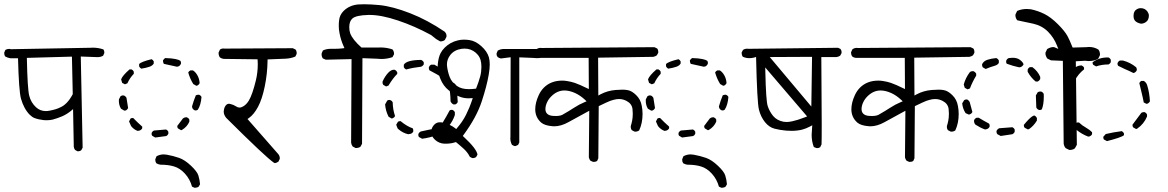

<svg xmlns="http://www.w3.org/2000/svg" viewBox="-21 -777 5541 911"><path d="M348.1 -59.1Q358.4 -59.1 364.7 -64.5L371.1 -76.2L362.3 -508.8Q434.1 -505.9 441.9 -505.9Q457 -505.9 468.3 -512.7L473.6 -524.4Q474.1 -526.4 474.1 -527.8Q474.1 -536.6 469.7 -542.5Q445.8 -550.8 419.9 -550.8Q417.5 -550.8 405.8 -550.3L28.8 -543.5L27.3 -544.9Q24.9 -544.9 21.5 -544.9Q12.2 -544.9 4.4 -540L-1 -527.3Q-1 -526.9 -1 -525.9Q-1 -515.6 3.4 -509.3Q15.1 -502.4 28.3 -500.5H64.5Q68.4 -345.7 78.6 -308.6Q92.3 -260.7 120.1 -232.4Q132.3 -220.7 143.1 -216.8Q163.1 -209.5 187 -207Q193.4 -206.5 200.2 -206.5Q215.8 -206.5 228.5 -209.5Q252 -215.8 273.2 -224.9Q294.4 -233.9 314.5 -250L325.7 -259.3L329.1 -80.6Q330.1 -71.8 335.4 -65.4L347.2 -59.1Q347.7 -59.1 348.1 -59.1ZM196.3 -250Q169.4 -250 149.9 -268.1Q126 -290 117.7 -322.8Q109.4 -355.5 106.4 -502.4L320.3 -508.3L324.2 -330.1Q309.6 -303.2 294.9 -288.6Q280.3 -273.9 265.1 -267.6Q246.6 -257.8 212.4 -251.5Q204.1 -250 196.3 -250Z M901.4 113.8Q902.3 113.8 904.3 113.8Q906.2 113.8 909.7 113.3Q917 112.3 921.9 108.4L928.2 97.2Q926.3 75.7 920.4 56.2Q914.6 37.1 885.7 9.8Q856.4 -18.1 829.1 -27.8Q800.8 -37.6 770.5 -43Q763.2 -44.4 755.9 -44.4Q737.8 -44.4 721.7 -35.6L716.3 -22.5Q715.8 -20.5 715.8 -18.6Q715.8 -9.3 720.7 -2.4Q729.5 2.9 739.7 4.4Q777.8 4.4 804.7 12.7Q833 21 856.7 47.1Q880.4 73.2 890.1 108.4ZM777.8 -151.9Q774.4 -159.2 767.1 -162.6L710 -157.7Q702.1 -154.3 698.7 -146.5Q698.2 -144.5 698.2 -142.1Q698.2 -136.7 701.2 -132.8L715.3 -124.5L766.6 -131.3Q770.5 -132.8 773.4 -135.7L777.8 -142.1ZM610.4 -217.3Q603 -217.3 598.6 -214.8L591.3 -200.7L601.1 -178.7Q614.3 -162.1 632.3 -155.8L641.6 -157.7Q650.4 -161.1 653.8 -168.5V-176.3Q630.9 -196.3 610.8 -217.3Q610.8 -217.3 610.4 -217.3ZM862.8 -220.7Q854.5 -220.7 847.2 -215.3L820.3 -179.7Q820.3 -178.2 820.3 -177.2Q820.3 -171.4 823.2 -168L837.9 -159.2L841.8 -160.2Q866.7 -174.8 877.4 -199.7V-209.5Q874 -216.8 866.2 -220.2Q864.7 -220.7 862.8 -220.7ZM567.4 -323.7Q565.4 -324.2 564 -324.2Q562.5 -324.2 561 -324.2Q556.2 -323.7 551.3 -320.8L543.5 -306.2Q543 -302.2 543 -298.8Q543 -277.8 553.2 -261.2L568.8 -252L575.7 -252.9Q583 -256.3 586.9 -264.2Q582.5 -293.9 579.1 -313L574.7 -318.8Q571.8 -321.8 567.4 -323.7ZM903.3 -253.4Q905.3 -252.9 907.2 -252.9Q913.1 -252.9 917.5 -256.3Q932.1 -278.3 935.1 -316.9Q931.6 -324.2 923.8 -327.6Q922.9 -327.6 921.9 -327.6Q914.1 -327.6 908.2 -324.7Q897.5 -298.8 890.1 -272L891.6 -264.6Q895.5 -256.8 903.3 -253.4ZM896 -378.4 910.2 -370.1 915.5 -371.1Q922.4 -374.5 926.3 -382.3Q924.8 -403.8 915.5 -419.9Q906.2 -436 894.5 -442.9H882.3Q878.9 -440.9 876 -438.5L872.1 -433.1Q880.4 -403.3 896 -378.4ZM593.8 -447.8Q560.1 -418.5 553.7 -400.4L558.6 -383.8L571.8 -377L583.5 -381.8Q594.2 -406.2 613.8 -426.8V-437L609.4 -443.4Q606.4 -445.8 603 -447.8ZM708.5 -485.8Q705.1 -492.7 698.2 -496.1Q649.4 -484.4 639.2 -473.1V-461.9Q643.1 -454.6 649.4 -451.2Q671.9 -454.6 688.5 -460.4Q702.6 -465.3 708.5 -475.6ZM837.4 -474.6Q837.9 -476.6 837.9 -478.5Q837.9 -484.4 834.5 -488.8Q828.1 -493.2 811.8 -496.8Q795.4 -500.5 763.2 -501.5Q756.3 -498 752.4 -490.2Q752.4 -489.7 752.4 -487.3Q752.4 -484.9 753.4 -481.2Q754.4 -477.5 756.3 -474.1Q787.1 -466.8 818.4 -460.4L825.7 -461.9Q834 -465.8 837.4 -474.6Z M1306.6 -25.9Q1306.6 -37.1 1299.3 -45.9L1153.3 -212.4L1159.7 -216.8Q1183.6 -233.4 1203.1 -269.8Q1222.7 -306.2 1235.1 -366.5Q1247.6 -426.8 1248.5 -488.3V-495.1L1333 -498.5Q1359.4 -499.5 1380.4 -508.8L1386.2 -520.5Q1386.7 -522.5 1386.7 -524.4Q1386.7 -535.2 1381.3 -542L1368.2 -548.3L1044.4 -546.4Q1041.5 -546.9 1039.1 -546.9Q1029.3 -546.9 1022.5 -541.5L1016.1 -527.3Q1016.1 -526.9 1016.1 -525.9Q1016.1 -514.2 1022 -504.9Q1029.8 -499 1039.6 -497.6L1201.2 -495.6Q1202.1 -481 1202.1 -473.1Q1202.1 -433.6 1193.4 -397Q1176.8 -328.1 1159.7 -299.8Q1148.4 -281.2 1133.3 -272.5Q1124 -266.6 1115.2 -266.6Q1106.9 -266.6 1099.6 -272Q1086.9 -280.3 1071.8 -283.7Q1068.8 -284.7 1065.9 -284.7Q1057.6 -284.7 1052.2 -278.8Q1043 -270 1041 -252Q1040.5 -250 1040.5 -247.6Q1040.5 -232.4 1052.2 -217.8Q1240.7 -30.3 1278.8 -4.9L1283.2 -2.9Q1292 -4.4 1299.8 -9.8L1306.2 -22.5Q1306.6 -24.4 1306.6 -25.9Z M1564.9 -545.4H1547.9Q1527.8 -545.4 1511.2 -537.6L1505.4 -524.4Q1504.9 -522.5 1504.9 -519Q1504.9 -508.8 1510.7 -500L1524.9 -493.7L1647 -496.6L1645 -100.1Q1646.5 -89.4 1652.3 -82L1666 -74.7Q1667 -74.7 1670.7 -74.7Q1674.3 -74.7 1679.7 -76.2Q1685.1 -77.6 1689.5 -81.1L1696.8 -94.7L1698.7 -501L1765.6 -498.5Q1776.9 -497.1 1787.6 -497.1Q1816.4 -497.1 1841.3 -505.9L1848.1 -518.6Q1848.6 -520.5 1848.6 -522Q1848.6 -533.7 1841.3 -542.5Q1814 -551.8 1784.7 -551.8Q1777.3 -551.8 1770 -551.3H1769.5H1694.3Q1651.4 -589.4 1640.6 -619.1Q1636.2 -631.3 1636.2 -647.9Q1636.2 -675.8 1650.9 -689Q1668 -704.6 1727.1 -706.1Q1730 -706.1 1732.9 -706.1Q1788.6 -706.1 1867.4 -679.7Q1946.3 -653.3 2024.4 -610.8L2048.3 -591.8L2067.4 -580.6Q2067.9 -580.6 2068.4 -580.6Q2081.5 -580.6 2089.8 -587.4L2097.2 -602.1Q2097.7 -604 2097.7 -606Q2097.7 -617.7 2089.8 -625.5L2088.4 -627Q2007.3 -682.1 1924.6 -714.4Q1841.8 -746.6 1779.3 -752.9Q1737.8 -756.8 1707.5 -756.8Q1691.4 -756.8 1678.2 -755.9Q1636.7 -752 1609.4 -725.1Q1590.3 -706.1 1587.9 -680.2Q1586.4 -668.9 1586.4 -653.3Q1586.4 -637.7 1589.8 -620.6Q1595.7 -587.9 1609.4 -557.6L1613.3 -548.8L1603.5 -547.4Q1584.5 -545.4 1564.9 -545.4ZM2060.1 -156.7Q2056.6 -164.1 2049.3 -168Q2012.2 -161.6 1976.1 -153.3Q1967.8 -149.4 1964.4 -141.6Q1963.9 -139.6 1963.9 -138.2Q1963.9 -136.7 1963.9 -134.8Q1964.4 -130.4 1966.8 -127L1981.9 -118.7Q2017.6 -123.5 2048.3 -134.8Q2056.2 -138.2 2060.1 -147ZM1939.9 -153.3Q1939.9 -154.3 1939.9 -155Q1939.9 -155.8 1939.9 -157Q1939.9 -158.2 1939.7 -159.9Q1939.5 -161.6 1939.5 -162.6Q1938.5 -165.5 1937.5 -168Q1909.2 -177.7 1879.9 -202.1Q1878.4 -202.1 1877 -202.1Q1870.6 -202.1 1867.2 -199.2L1858.9 -185.1L1865.7 -167.5L1871.1 -162.6Q1890.6 -146 1915.5 -140.1L1927.7 -142.1Q1936.5 -145.5 1939.9 -153.3ZM2122.1 -255.9Q2116.2 -255.9 2112.3 -252.9Q2097.2 -224.1 2079.1 -194.8Q2079.1 -192.9 2079.1 -191.4Q2079.1 -185.1 2082 -181.6L2096.2 -173.3L2107.9 -177.7Q2127.9 -203.1 2137.2 -231.4V-244.6Q2133.8 -252 2126 -255.4Q2124 -255.9 2122.1 -255.9ZM1830.1 -302.2Q1828.1 -302.7 1827.1 -302.7Q1826.2 -302.7 1825.7 -302.7Q1825.2 -302.7 1824.2 -302.5Q1823.2 -302.2 1822.3 -302.2Q1821.3 -302.2 1820.6 -302Q1819.8 -301.8 1819.3 -301.3Q1817.4 -300.8 1816.4 -299.8L1806.2 -281.7Q1808.6 -250.5 1822.8 -223.1L1836.9 -214.8L1842.3 -215.8Q1849.6 -219.2 1853.5 -226.1Q1842.8 -257.3 1842.3 -291.5L1838.4 -297.4Q1835 -300.3 1830.1 -302.2ZM2118.2 -385.3Q2110.8 -381.3 2107.4 -374.5Q2116.7 -336.9 2116.7 -296.4Q2120.6 -287.1 2129.9 -281.7H2140.1Q2147.5 -285.2 2150.9 -292.5L2146 -365.7Q2142.1 -378.4 2128.9 -385.3ZM1849.1 -446.3Q1835 -446.3 1821.8 -432.6Q1805.2 -415 1794.4 -390.6Q1793.9 -388.7 1793.9 -386.7Q1793.9 -379.9 1797.4 -374.5L1811 -366.7L1822.3 -371.1Q1844.2 -407.2 1863.8 -426.3V-434.1Q1861.8 -438 1858.9 -441.4L1852.1 -445.8Q1850.6 -446.3 1849.1 -446.3ZM2105.5 -420.9Q2105.5 -428.7 2102.1 -434.1L2040 -470.2H2024.9Q2017.6 -466.8 2014.2 -459Q2013.7 -457 2013.7 -455.1Q2013.7 -448.2 2016.6 -443.4Q2052.2 -425.3 2084 -404.8H2094.2Q2101.6 -408.2 2105 -416Q2105.5 -418.5 2105.5 -420.9ZM1989.7 -481.4Q1985.4 -489.3 1977.1 -492.7Q1942.9 -492.7 1920.4 -486.3Q1900.9 -480.5 1895 -469.7V-458Q1898.9 -450.7 1905.8 -447.3Q1939.9 -456.5 1976.6 -460.4Q1985.4 -463.9 1989.7 -471.7Z M2221.2 -26.9Q2231.9 -26.9 2238.3 -32.2L2244.6 -43.5Q2240.2 -71.3 2179.7 -127.4L2174.8 -131.8L2178.7 -137.2Q2239.7 -220.2 2264.2 -294.2Q2288.6 -368.2 2297.9 -422.9Q2302.7 -450.2 2302.7 -470.7Q2302.7 -491.2 2298.8 -504.9Q2290.5 -533.2 2262.7 -558.1Q2234.9 -583 2206.1 -586.9Q2193.8 -588.9 2179.7 -588.9Q2165.5 -588.9 2151.4 -585.4Q2115.2 -577.1 2088.9 -550.8Q2077.1 -539.1 2069.8 -525.4Q2059.1 -504.9 2056.2 -472.2Q2055.7 -466.8 2055.7 -458.5Q2055.7 -450.2 2058.1 -436Q2060.5 -421.9 2067.9 -404.3Q2082 -368.7 2108.6 -348.1Q2135.3 -327.6 2159.7 -318.4Q2179.7 -310.5 2202.1 -310.5Q2207 -310.5 2222.2 -311.5Q2212.9 -283.7 2205.8 -266.6Q2198.7 -249.5 2190.4 -232.9Q2174.3 -200.2 2147.9 -169.9L2143.6 -164.6L2138.2 -168.9Q2118.7 -184.6 2086.9 -193.8Q2075.7 -196.8 2067.4 -196.8Q2059.1 -196.8 2053.2 -194.8Q2046.4 -192.4 2040 -186Q2026.4 -172.4 2024.9 -153.3Q2024.9 -151.4 2024.9 -149.9Q2024.9 -131.3 2042 -114.7Q2061.5 -96.2 2087.9 -95.2Q2090.8 -95.2 2095.2 -95.2Q2099.6 -95.2 2106.9 -95.7Q2123 -96.7 2138.2 -101.6L2142.1 -103Q2164.1 -85.4 2181.2 -69.3Q2198.2 -53.2 2208.5 -32.7L2219.7 -26.9Q2220.2 -26.9 2221.2 -26.9ZM2442.9 -504.9 2504.9 -502.4Q2516.6 -501 2526.4 -501Q2550.8 -501 2563.5 -508.8L2568.8 -520.5Q2569.3 -522.5 2569.3 -524.9Q2569.3 -532.7 2564.5 -538.1L2552.7 -544.4H2364.3Q2352.1 -543.5 2340.8 -537.1L2335.4 -524.4Q2335 -522.5 2335 -520Q2335 -512.7 2340.3 -506.3Q2346.7 -501.5 2355.5 -499.5L2401.9 -505.4L2400.9 -127.4Q2400.4 -124 2400.4 -120.6Q2400.4 -104 2408.2 -89.8Q2414.6 -85.4 2422.9 -83.5Q2429.7 -85.4 2437.5 -89.8L2442.9 -101.1ZM2204.1 -354Q2169.4 -354 2149.4 -367.7Q2122.1 -385.7 2112.3 -412.6Q2103 -438 2100.1 -463.4Q2099.6 -467.8 2099.6 -471.7Q2099.6 -495.1 2115.2 -515.6Q2133.8 -540 2168.9 -545.4Q2176.3 -546.4 2183.6 -546.4Q2213.4 -546.4 2236.3 -526.9Q2259.3 -507.3 2262.2 -476.6Q2263.2 -467.8 2263.2 -460Q2263.2 -436.5 2257.8 -415.5Q2250 -387.2 2237.8 -356.4Q2217.8 -354 2204.1 -354Z M2796.4 -8.8Q2806.2 -8.8 2812.5 -13.7L2817.9 -25.9L2819.8 -273.4Q2842.8 -284.2 2854.7 -290Q2866.7 -295.9 2874 -298.3Q2887.7 -303.2 2903.3 -306.2Q2910.2 -307.1 2916.5 -307.1Q2935.1 -307.1 2952.1 -297.9Q2976.6 -285.2 2980 -260.3Q2981.4 -248.5 2981.4 -237.8Q2981.4 -227.1 2980.5 -219.2Q2979.5 -211.4 2978.5 -205.1Q2976.1 -191.9 2972.2 -180.2Q2971.7 -177.7 2971.7 -175.8Q2971.7 -165.5 2977.1 -159.2L2989.3 -152.8Q2991.2 -152.3 2993.2 -152.3Q3003.4 -152.3 3011.7 -158.2Q3027.8 -192.4 3027.8 -236.3Q3027.8 -256.3 3023.9 -275.4Q3018.6 -305.2 2997.8 -325.4Q2977.1 -345.7 2958.5 -349.1Q2947.8 -351.6 2932.6 -351.6Q2917.5 -351.6 2900.4 -350.1Q2862.3 -347.2 2828.6 -329.6L2817.9 -323.7L2816.9 -503.4L3078.6 -507.3Q3087.4 -508.8 3095.7 -514.6L3102.1 -526.4Q3102.5 -528.3 3102.5 -530.3Q3102.5 -540 3097.2 -546.9L3084 -553.2L2549.3 -549.3Q2546.4 -549.8 2544.4 -549.8Q2532.7 -549.8 2523.4 -543L2517.1 -529.3Q2517.1 -528.8 2517.1 -527.8Q2517.1 -516.6 2522.9 -508.8Q2529.8 -503.4 2539.6 -502.4H2772L2772.9 -354.5Q2726.6 -377 2706.1 -383.8Q2688.5 -389.6 2668.9 -392.6Q2657.7 -394.5 2646.5 -394.5Q2592.8 -394.5 2559.1 -360.8Q2544.4 -345.7 2535.2 -325.7Q2518.6 -289.6 2518.6 -258.8Q2518.6 -220.2 2546.9 -195.3Q2563.5 -181.2 2600.1 -178.2Q2604 -177.7 2608.4 -177.7Q2641.1 -177.7 2676.8 -197.8Q2718.3 -221.2 2774.9 -251.5L2772.9 -30.8Q2774.4 -22 2780.3 -14.6L2792 -9.3Q2793.9 -8.8 2796.4 -8.8ZM2653.3 -235.8Q2641.1 -226.6 2617.2 -226.6Q2609.4 -226.6 2603.5 -227.1Q2584.5 -228 2574.7 -237.8Q2566.9 -246.1 2566.9 -259.3Q2566.9 -275.4 2575.2 -292.5Q2582 -307.1 2594.7 -319.8Q2622.6 -347.7 2657.2 -347.7Q2681.2 -347.7 2709 -335Q2732.9 -323.7 2753.9 -304.2L2762.2 -296.4L2752 -292Q2727.1 -281.7 2702.4 -265.6Q2677.7 -249.5 2653.3 -235.8Z M3401.4 113.8Q3402.3 113.8 3404.3 113.8Q3406.2 113.8 3409.7 113.3Q3417 112.3 3421.9 108.4L3428.2 97.2Q3426.3 75.7 3420.4 56.2Q3414.6 37.1 3385.7 9.8Q3356.4 -18.1 3329.1 -27.8Q3300.8 -37.6 3270.5 -43Q3263.2 -44.4 3255.9 -44.4Q3237.8 -44.4 3221.7 -35.6L3216.3 -22.5Q3215.8 -20.5 3215.8 -18.6Q3215.8 -9.3 3220.7 -2.4Q3229.5 2.9 3239.7 4.4Q3277.8 4.4 3304.7 12.7Q3333 21 3356.7 47.1Q3380.4 73.2 3390.1 108.4ZM3277.8 -151.9Q3274.4 -159.2 3267.1 -162.6L3210 -157.7Q3202.1 -154.3 3198.7 -146.5Q3198.2 -144.5 3198.2 -142.1Q3198.2 -136.7 3201.2 -132.8L3215.3 -124.5L3266.6 -131.3Q3270.5 -132.8 3273.4 -135.7L3277.8 -142.1ZM3110.4 -217.3Q3103 -217.3 3098.6 -214.8L3091.3 -200.7L3101.1 -178.7Q3114.3 -162.1 3132.3 -155.8L3141.6 -157.7Q3150.4 -161.1 3153.8 -168.5V-176.3Q3130.9 -196.3 3110.8 -217.3Q3110.8 -217.3 3110.4 -217.3ZM3362.8 -220.7Q3354.5 -220.7 3347.2 -215.3L3320.3 -179.7Q3320.3 -178.2 3320.3 -177.2Q3320.3 -171.4 3323.2 -168L3337.9 -159.2L3341.8 -160.2Q3366.7 -174.8 3377.4 -199.7V-209.5Q3374 -216.8 3366.2 -220.2Q3364.7 -220.7 3362.8 -220.7ZM3067.4 -323.7Q3065.4 -324.2 3064 -324.2Q3062.5 -324.2 3061 -324.2Q3056.2 -323.7 3051.3 -320.8L3043.5 -306.2Q3043 -302.2 3043 -298.8Q3043 -277.8 3053.2 -261.2L3068.8 -252L3075.7 -252.9Q3083 -256.3 3086.9 -264.2Q3082.5 -293.9 3079.1 -313L3074.7 -318.8Q3071.8 -321.8 3067.4 -323.7ZM3403.3 -253.4Q3405.3 -252.9 3407.2 -252.9Q3413.1 -252.9 3417.5 -256.3Q3432.1 -278.3 3435.1 -316.9Q3431.6 -324.2 3423.8 -327.6Q3422.9 -327.6 3421.9 -327.6Q3414.1 -327.6 3408.2 -324.7Q3397.5 -298.8 3390.1 -272L3391.6 -264.6Q3395.5 -256.8 3403.3 -253.4ZM3396 -378.4 3410.2 -370.1 3415.5 -371.1Q3422.4 -374.5 3426.3 -382.3Q3424.8 -403.8 3415.5 -419.9Q3406.2 -436 3394.5 -442.9H3382.3Q3378.9 -440.9 3376 -438.5L3372.1 -433.1Q3380.4 -403.3 3396 -378.4ZM3093.8 -447.8Q3060.1 -418.5 3053.7 -400.4L3058.6 -383.8L3071.8 -377L3083.5 -381.8Q3094.2 -406.2 3113.8 -426.8V-437L3109.4 -443.4Q3106.4 -445.8 3103 -447.8ZM3208.5 -485.8Q3205.1 -492.7 3198.2 -496.1Q3149.4 -484.4 3139.2 -473.1V-461.9Q3143.1 -454.6 3149.4 -451.2Q3171.9 -454.6 3188.5 -460.4Q3202.6 -465.3 3208.5 -475.6ZM3337.4 -474.6Q3337.9 -476.6 3337.9 -478.5Q3337.9 -484.4 3334.5 -488.8Q3328.1 -493.2 3311.8 -496.8Q3295.4 -500.5 3263.2 -501.5Q3256.3 -498 3252.4 -490.2Q3252.4 -489.7 3252.4 -487.3Q3252.4 -484.9 3253.4 -481.2Q3254.4 -477.5 3256.3 -474.1Q3287.1 -466.8 3318.4 -460.4L3325.7 -461.9Q3334 -465.8 3337.4 -474.6Z M3856 -74.2Q3864.7 -74.2 3870.6 -78.6L3877 -91.8Q3877.9 -105.5 3877.9 -187.7Q3877.9 -270 3876 -506.3H3948.2Q3957 -507.3 3965.3 -512.7L3971.7 -524.4Q3972.2 -526.4 3972.2 -529.8Q3972.2 -538.1 3966.8 -544.9L3955.1 -550.3L3531.2 -545.4Q3526.9 -545.9 3523.9 -545.9Q3512.7 -545.9 3504.4 -540L3498 -528.3Q3498 -527.3 3498 -526.9Q3498 -515.1 3503.4 -507.8Q3518.1 -501 3534.7 -501Q3545.4 -501 3557.1 -503.9L3566.4 -506.8Q3571.3 -290 3580.1 -256.3Q3588.4 -223.1 3608.4 -197.8Q3627.9 -173.3 3653.8 -166.5Q3679.7 -159.7 3709.5 -157.2Q3721.2 -156.2 3735.8 -156.2Q3750.5 -156.2 3763.7 -158Q3776.9 -159.7 3785.6 -162.1Q3803.7 -167 3821.3 -176.3L3833 -182.6L3830.1 -137.7Q3830.1 -106.4 3840.3 -79.6L3852.1 -74.7Q3854 -74.2 3856 -74.2ZM3738.8 -201.7Q3722.7 -198.2 3712.9 -198.2Q3703.1 -198.2 3697.3 -199.2Q3665.5 -205.1 3647 -227.1Q3629.9 -248.5 3621.6 -273.9Q3613.3 -299.3 3610.4 -436.5L3609.9 -457L3808.6 -224.6L3798.8 -220.7Q3763.7 -207 3738.8 -201.7ZM3832 -507.3 3828.6 -271.5 3631.3 -506.3Z M4296.4 -8.8Q4306.2 -8.8 4312.5 -13.7L4317.9 -25.9L4319.8 -273.4Q4342.8 -284.2 4354.7 -290Q4366.7 -295.9 4374 -298.3Q4387.7 -303.2 4403.3 -306.2Q4410.2 -307.1 4416.5 -307.1Q4435.1 -307.1 4452.1 -297.9Q4476.6 -285.2 4480 -260.3Q4481.4 -248.5 4481.4 -237.8Q4481.4 -227.1 4480.5 -219.2Q4479.5 -211.4 4478.5 -205.1Q4476.1 -191.9 4472.2 -180.2Q4471.7 -177.7 4471.7 -175.8Q4471.7 -165.5 4477.1 -159.2L4489.3 -152.8Q4491.2 -152.3 4493.2 -152.3Q4503.4 -152.3 4511.7 -158.2Q4527.8 -192.4 4527.8 -236.3Q4527.8 -256.3 4523.9 -275.4Q4518.6 -305.2 4497.8 -325.4Q4477.1 -345.7 4458.5 -349.1Q4447.8 -351.6 4432.6 -351.6Q4417.5 -351.6 4400.4 -350.1Q4362.3 -347.2 4328.6 -329.6L4317.9 -323.7L4316.9 -503.4L4578.6 -507.3Q4587.4 -508.8 4595.7 -514.6L4602.1 -526.4Q4602.5 -528.3 4602.5 -530.3Q4602.5 -540 4597.2 -546.9L4584 -553.2L4049.3 -549.3Q4046.4 -549.8 4044.4 -549.8Q4032.7 -549.8 4023.4 -543L4017.1 -529.3Q4017.1 -528.8 4017.1 -527.8Q4017.1 -516.6 4022.9 -508.8Q4029.8 -503.4 4039.6 -502.4H4272L4272.9 -354.5Q4226.6 -377 4206.1 -383.8Q4188.5 -389.6 4168.9 -392.6Q4157.7 -394.5 4146.5 -394.5Q4092.8 -394.5 4059.1 -360.8Q4044.4 -345.7 4035.2 -325.7Q4018.6 -289.6 4018.6 -258.8Q4018.6 -220.2 4046.9 -195.3Q4063.5 -181.2 4100.1 -178.2Q4104 -177.7 4108.4 -177.7Q4141.1 -177.7 4176.8 -197.8Q4218.3 -221.2 4274.9 -251.5L4272.9 -30.8Q4274.4 -22 4280.3 -14.6L4292 -9.3Q4293.9 -8.8 4296.4 -8.8ZM4153.3 -235.8Q4141.1 -226.6 4117.2 -226.6Q4109.4 -226.6 4103.5 -227.1Q4084.5 -228 4074.7 -237.8Q4066.9 -246.1 4066.9 -259.3Q4066.9 -275.4 4075.2 -292.5Q4082 -307.1 4094.7 -319.8Q4122.6 -347.7 4157.2 -347.7Q4181.2 -347.7 4209 -335Q4232.9 -323.7 4253.9 -304.2L4262.2 -296.4L4252 -292Q4227.1 -281.7 4202.4 -265.6Q4177.7 -249.5 4153.3 -235.8Z M5051.8 -65.9Q5053.7 -65.4 5056.6 -65.4Q5059.6 -65.4 5063.5 -66.4Q5072.3 -67.4 5079.1 -73.2L5088.4 -89.8L5083.5 -486.3L5127.4 -488.8Q5137.2 -487.3 5143.1 -487.3Q5159.2 -487.3 5170.2 -490.2Q5181.2 -493.2 5189.9 -498.5L5197.8 -514.6Q5198.2 -516.6 5198.2 -520.8Q5198.2 -524.9 5196.5 -530.8Q5194.8 -536.6 5190.4 -542Q5170.4 -554.2 5146 -554.2Q5140.1 -554.2 5133.3 -553.2L5068.4 -551.3Q5060.1 -572.8 5054.2 -585Q5048.3 -597.2 5044.4 -605Q5032.2 -628.4 4998.8 -661.9Q4965.3 -695.3 4935.1 -710.4Q4904.8 -725.6 4870.6 -732.9Q4859.9 -734.4 4851.6 -734.4Q4825.7 -734.4 4805.2 -725.1L4797.4 -709Q4796.9 -707 4796.9 -705.6Q4796.9 -691.4 4805.7 -680.7Q4843.8 -672.9 4881.3 -664.6Q4922.9 -655.3 4951.7 -626.5Q4980 -597.7 4994.1 -561L5000.5 -544.9L4984.4 -551.8Q4981 -553.7 4976.6 -553.7Q4963.9 -553.7 4947.8 -544.4L4939.9 -528.3Q4939.5 -526.4 4939.5 -522.2Q4939.5 -518.1 4941.7 -511.7Q4943.8 -505.4 4948.7 -499L4965.8 -490.7L5022 -488.3L5025.9 -96.2Q5027.3 -83.5 5035.2 -74.2ZM4793.5 -162.6Q4790 -169.9 4782.7 -173.3Q4751 -170.4 4720.2 -168.5Q4711.9 -165 4707.5 -156.2Q4707 -154.3 4707 -152.3Q4707 -146 4710.9 -140.6L4727.1 -131.8L4782.2 -140.1Q4790 -143.6 4793.5 -151.9ZM4674.3 -175.8Q4674.8 -177.7 4674.8 -180.2Q4674.8 -186 4671.9 -190.4Q4647 -203.6 4623 -218.3H4612.8Q4604.5 -214.8 4601.1 -207Q4600.6 -205.6 4600.6 -203.6Q4600.6 -192.9 4607.4 -185.5Q4629.9 -170.9 4652.8 -162.6L4662.1 -164.6Q4670.9 -168 4674.3 -175.8ZM4898.9 -217.3Q4894.5 -225.6 4887.2 -229Q4877.9 -228.5 4859.9 -210.4Q4849.6 -200.2 4836.9 -184.6Q4836.9 -183.1 4836.9 -182.1Q4836.9 -175.3 4840.8 -170.9L4855.5 -163.1L4861.3 -164.1Q4884.8 -180.7 4898.9 -205.1ZM4565.9 -305.2Q4558.1 -305.2 4553.7 -301.8L4544.4 -286.6Q4546.9 -261.2 4560.5 -240.2L4575.7 -233.4L4580.6 -234.4Q4588.9 -237.8 4592.8 -245.6Q4586.4 -269.5 4580.1 -292.5Q4576.2 -300.8 4567.4 -305.2Q4566.9 -305.2 4565.9 -305.2ZM4911.6 -254.9Q4918 -254.9 4922.4 -258.3Q4931.6 -281.7 4931.6 -319.3Q4931.6 -325.2 4931.2 -331.5Q4927.7 -338.9 4919.9 -342.3Q4917.5 -342.8 4915 -342.8Q4908.2 -342.8 4902.8 -339.4L4894 -324.2L4896 -267.1Q4899.4 -259.3 4908.2 -255.4Q4910.2 -254.9 4911.6 -254.9ZM4595.2 -439.5Q4586.4 -439.5 4580.6 -434.6Q4560.1 -407.2 4551.8 -376L4556.6 -360.4L4569.8 -353L4581.1 -357.4Q4592.8 -388.7 4610.8 -418V-427.7Q4606.4 -435.5 4598.6 -439Q4596.7 -439.5 4595.2 -439.5ZM4865.7 -458.5Q4858.4 -455.1 4855 -446.8V-436.5Q4870.1 -408.7 4893.1 -390.1H4902.8Q4910.2 -393.6 4914.6 -401.9V-412.6Q4902.8 -439.9 4877.4 -458.5ZM4718.3 -489.7Q4714.8 -497.6 4706.1 -501.5Q4682.6 -499.5 4663.6 -493.2Q4646.5 -487.3 4639.2 -473.1Q4638.7 -471.7 4638.7 -469.7Q4638.7 -462.9 4642.1 -457.5L4655.8 -449.7Q4678.7 -459.5 4698.2 -464.8Q4714.4 -469.7 4718.3 -479ZM4783.2 -502.9Q4774.9 -502.9 4765.6 -501.5Q4756.8 -498 4753.4 -489.3Q4752.9 -487.3 4752.9 -485.6Q4752.9 -483.9 4753.2 -482.4Q4753.4 -481 4753.4 -479.5Q4754.4 -477.1 4755.9 -474.6Q4784.7 -463.9 4814.5 -457.5L4823.2 -459Q4831.1 -462.9 4835.4 -470.7Q4835 -480 4818.8 -492.7Q4805.7 -502.9 4783.2 -502.9Z M5312 -144Q5308.6 -150.9 5301.8 -154.8Q5263.2 -149.9 5225.6 -141.1L5213.9 -127.9Q5213.9 -126.5 5213.9 -125.5Q5213.9 -119.6 5216.8 -115.2L5231.4 -107.4Q5299.8 -125 5312 -135.3ZM5079.6 -184.6Q5079.1 -183.1 5079.1 -180.9Q5079.1 -178.7 5080.1 -175.3Q5081.1 -168 5086.9 -160.6Q5113.3 -139.6 5142.1 -128.9L5149.4 -129.9Q5157.2 -133.3 5160.6 -140.1V-149.4Q5148.4 -162.1 5130.9 -171.9Q5113.3 -181.6 5098.6 -195.8H5090.3Q5083 -192.4 5079.6 -184.6ZM5407.2 -245.1Q5399.9 -245.1 5394.5 -241.7L5352.5 -185.5Q5352.5 -184.1 5352.5 -183.1Q5352.5 -177.2 5355.5 -172.9L5369.1 -165L5374 -166Q5406.7 -188.5 5421.4 -224.1V-233.9Q5418 -241.2 5411.1 -244.6Q5409.2 -245.1 5407.2 -245.1ZM5058.1 -334Q5050.3 -334 5043.9 -329.1L5037.6 -314.5Q5036.6 -307.1 5036.6 -299.8Q5036.6 -271 5050.3 -247.6L5064.9 -239.7L5072.3 -240.7Q5078.6 -243.7 5082 -250.5Q5072.8 -288.6 5072.8 -322.8Q5069.3 -330.1 5061.5 -333.5Q5060.1 -334 5058.1 -334ZM5394 -393.1Q5388.2 -389.6 5384.8 -382.8Q5390.1 -358.9 5395.8 -336.9Q5401.4 -314.9 5405.8 -291L5418.9 -284.2L5423.3 -285.2Q5431.2 -288.6 5435.1 -296.4Q5433.1 -337.4 5421.9 -373Q5418 -385.7 5406.2 -393.1ZM5067.4 -390.6Q5073.7 -390.6 5078.1 -393.6Q5094.7 -426.3 5122.6 -447.8V-456.5Q5119.1 -462.9 5111.3 -466.3Q5110.4 -466.3 5108.9 -466.3Q5085.4 -466.3 5065.9 -442.9Q5054.7 -428.7 5050.3 -411.1L5051.8 -402.3Q5055.7 -394.5 5063.5 -391.1Q5065.4 -390.6 5067.4 -390.6ZM5373 -446.8Q5373 -453.1 5369.6 -458Q5342.3 -480.5 5307.6 -489.7H5292.5Q5285.2 -486.3 5281.7 -478.5Q5281.2 -476.6 5281.2 -475.1Q5281.2 -469.2 5284.2 -464.8Q5301.8 -455.6 5315.4 -449.7Q5338.9 -439.9 5356.4 -430.7L5360.8 -431.6Q5369.1 -435.5 5372.6 -443.4Q5373 -445.3 5373 -446.8ZM5233.9 -504.4Q5193.4 -504.4 5163.1 -481.4Q5163.1 -480.5 5163.1 -479Q5163.1 -474.1 5166 -469.7L5179.7 -461.9Q5207 -471.2 5238.8 -471.2Q5246.1 -474.6 5249.5 -481.9V-493.7Q5246.1 -501 5238.8 -504.4Q5236.3 -504.4 5233.9 -504.4ZM5423.8 -721.7Q5412.1 -738.3 5391.6 -738.3Q5380.9 -738.3 5371.1 -731.9Q5357.4 -723.6 5357.4 -701.7Q5357.4 -687 5364.3 -678.7L5365.7 -677.2Q5374.5 -668.5 5392.6 -664.6Q5404.3 -664.6 5415.5 -671.9Q5423.3 -676.8 5426.8 -685.3Q5430.2 -693.8 5430.2 -702.9Q5430.2 -711.9 5423.8 -721.7Z"/></svg>

Font: Bakudai
Style: ExtraLight
Weight: 200
Version: Version 1.48